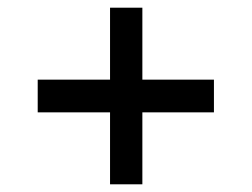

<svg xmlns="http://www.w3.org/2000/svg" viewBox="-20 -519 655 499"><path d="M266 -40V-227H78V-312H266V-499H350V-312H536V-227H350V-40Z"/></svg>

Font: Farlight84_Sys_V01
Style: Regular
Weight: 400
Designer: Ryoko NISHIZUKA  (kana, bopomofo & ideographs); Paul D. Hunt (Latin, Greek & Cyrillic); Sandoll Communications , Soo-you
Foundry: Adobe
Version: Version 2.004;October 29, 2024;FontCreator 14.0.0.2814 64-bi